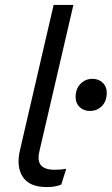

<svg xmlns="http://www.w3.org/2000/svg" viewBox="-20 -750 452 777"><path d="M168 7Q99 7 72 -34.5Q45 -76 61 -143L197 -730H277L140 -140Q130 -99 146 -81Q162 -63 201 -63Q216 -63 227 -64Q238 -65 248 -67L228 -3Q212 3 199 5Q186 7 168 7ZM344 -301Q319 -301 302.5 -316.5Q286 -332 286 -357Q286 -391 306 -411Q326 -431 354 -431Q379 -431 395.5 -415.5Q412 -400 412 -375Q412 -341 392.5 -321Q373 -301 344 -301Z"/></svg>

Font: Work Sans
Style: Italic
Weight: 400
Italic angle: -13°
Designer: Wei Huang
Foundry: Wei Huang
Version: Version 2.012